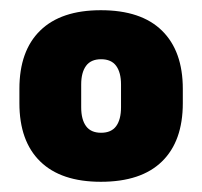

<svg xmlns="http://www.w3.org/2000/svg" viewBox="-20 -667 396 376"><path d="M177.5 -311Q99.5 -311 58.8 -350.8Q18 -390.5 18 -465V-493Q18 -567.5 58.8 -607.2Q99.5 -647 177.5 -647Q256.5 -647 297.2 -607Q338 -567 338 -493V-465Q338 -390.5 297.2 -350.8Q256.5 -311 177.5 -311ZM178 -407Q198 -407 207.5 -420Q217 -433 217 -457V-501.5Q217 -525 207.5 -538Q198 -551 178 -551Q158 -551 148.5 -538Q139 -525 139 -501.5V-457Q139 -433 148.5 -420Q158 -407 178 -407Z"/></svg>

Font: Anek Bangla ExtraBold
Style: Regular
Weight: 800
Designer: Sulekha Rajkumar (Bangla), Yesha Goshar (Latin)
Foundry: Ek Type
Version: Version 1.003